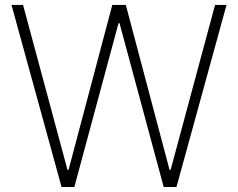

<svg xmlns="http://www.w3.org/2000/svg" viewBox="-20 -747 951 767"><path d="M225.9 0H277L453.5 -654.5H457.4L633.9 0H685L884.9 -727.3H839.1L661.6 -68.5H657.3L482.6 -727.3H428.6L253.9 -68.5H249.6L72.1 -727.3H25.9Z"/></svg>

Font: Karasuma Gothic
Style: Thin
Weight: 200
Designer: Rasmus Andersson / Ryoko Ishizuka
Foundry: rsms
Version: Version 1.00